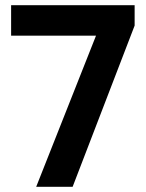

<svg xmlns="http://www.w3.org/2000/svg" viewBox="-20 -723 565 743"><path d="M120 0 367 -624H501L261 0ZM23 -585V-703H501V-624L450 -585Z"/></svg>

Font: Outfit Thin SemiBold
Style: Regular
Weight: 600
Version: Version 1.100;gftools[0.9.27]